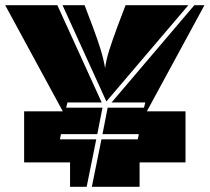

<svg xmlns="http://www.w3.org/2000/svg" viewBox="-23 -720 808 740"><path d="M247 -94H70V-291H219L-3 -700H198L369 -325H237L232 -305H372L352 -203H212L208 -183H348L311 0H247ZM372 -203 392 -305H532L537 -325H407L726 -700H765L543 -291H692V-94H515V0H331L368 -183H508L512 -203ZM303 -700 336 -613Q354 -565 365.5 -527Q377 -489 382 -457Q386 -489 398.5 -528Q411 -567 428 -613L461 -700H703L387 -329L218 -700Z"/></svg>

Font: J.M. Nexus Grotesque
Style: Regular
Weight: 900
Designer: deFharo
Foundry: deFharo
Version: Version 3.003